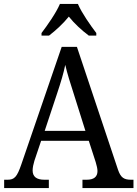

<svg xmlns="http://www.w3.org/2000/svg" viewBox="-20 -951 695 971"><path d="M190 -784V-771H228C262 -797 300 -832 328 -867C356 -832 394 -797 429 -771H467V-784C438 -822 393 -886 374 -931H283C264 -886 219 -822 190 -784ZM1 0H227V-42H205C164 -42 145 -58 145 -89C145 -103 149 -122 154 -138L188 -239H429L464 -131C469 -114 473 -98 473 -86C473 -57 455 -42 418 -42H397V0H655V-42H644C607 -42 591 -52 577 -92L369 -714H292L88 -120C66 -56 53 -42 18 -42H1ZM206 -289 269 -479C288 -536 301 -579 310 -623C320 -579 336 -529 355 -470L412 -289Z"/></svg>

Font: Noto Serif Thai SemiCondensed
Style: Regular
Weight: 400
Width: 4
Designer: Monotype Design Team
Foundry: Monotype Imaging Inc.
Version: Version 2.002